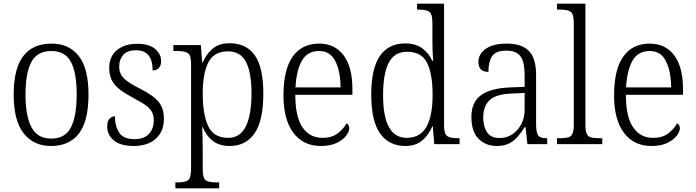

<svg xmlns="http://www.w3.org/2000/svg" viewBox="-20 -780 3764 1039"><path d="M256 10Q162 10 108 -58.5Q54 -127 54 -268Q54 -408 105.5 -476Q157 -544 259 -544Q354 -544 406.5 -476.5Q459 -409 459 -268Q459 -126 407.5 -58Q356 10 256 10ZM257 -30Q334 -30 364.5 -92Q395 -154 395 -268Q395 -387 363.5 -445.5Q332 -504 258 -504Q182 -504 150 -445Q118 -386 118 -268Q118 -152 150.5 -91Q183 -30 257 -30Z M705 10Q631 10 595.5 -20.5Q560 -51 560 -95Q560 -126 573.5 -138.5Q587 -151 602 -151Q602 -96 625.5 -61.5Q649 -27 707 -27Q759 -27 785.5 -55Q812 -83 812 -129Q812 -153 803.5 -171.5Q795 -190 773 -207Q751 -224 710 -245Q660 -272 629.5 -295Q599 -318 585 -345.5Q571 -373 571 -412Q571 -474 612.5 -508.5Q654 -543 723 -543Q787 -543 819.5 -515Q852 -487 852 -450Q852 -426 840 -412.5Q828 -399 806 -399Q806 -508 716 -508Q669 -508 647 -483Q625 -458 625 -421Q625 -379 653 -353.5Q681 -328 740 -299Q811 -263 839 -228Q867 -193 867 -138Q867 -68 822.5 -29Q778 10 705 10Z M929 239V207H943Q980 207 997 195.5Q1014 184 1014 133V-433Q1014 -481 997 -492.5Q980 -504 939 -504H918V-536H1067L1074 -442H1077Q1096 -487 1130.5 -516.5Q1165 -546 1222 -546Q1313 -546 1359 -480.5Q1405 -415 1405 -273Q1405 -127 1357.5 -58.5Q1310 10 1223 10Q1167 10 1131.5 -17.5Q1096 -45 1077 -92H1074Q1075 -71 1076 -40.5Q1077 -10 1077 25V136Q1077 185 1094 196Q1111 207 1147 207H1166V239ZM1215 -34Q1280 -34 1310.5 -96.5Q1341 -159 1341 -273Q1341 -387 1311.5 -444.5Q1282 -502 1213 -502Q1137 -502 1107 -441.5Q1077 -381 1077 -274Q1077 -162 1106.5 -98Q1136 -34 1215 -34Z M1716 10Q1621 10 1567.5 -61.5Q1514 -133 1514 -263Q1514 -404 1564 -474Q1614 -544 1707 -544Q1792 -544 1839.5 -480.5Q1887 -417 1887 -299V-267H1578Q1578 -148 1617 -91Q1656 -34 1725 -34Q1775 -34 1807 -58Q1839 -82 1855 -113Q1861 -110 1865.5 -103.5Q1870 -97 1870 -86Q1870 -68 1853 -45.5Q1836 -23 1802 -6.5Q1768 10 1716 10ZM1823 -307Q1822 -395 1794.5 -449.5Q1767 -504 1707 -504Q1644 -504 1614 -452Q1584 -400 1579 -307Z M2173 10Q2086 10 2037.5 -57Q1989 -124 1989 -267Q1989 -410 2036 -477.5Q2083 -545 2172 -545Q2229 -545 2264.5 -519Q2300 -493 2319 -451H2324Q2322 -476 2321 -504Q2320 -532 2320 -556V-654Q2320 -705 2303 -716.5Q2286 -728 2249 -728H2237V-760H2383V-102Q2383 -55 2400 -43.5Q2417 -32 2456 -32H2467V0H2330L2322 -97H2320Q2299 -49 2264.5 -19.5Q2230 10 2173 10ZM2182 -34Q2256 -35 2288.5 -95Q2321 -155 2321 -266Q2321 -380 2291 -440Q2261 -500 2183 -500Q2115 -500 2084 -441Q2053 -382 2053 -265Q2053 -33 2182 -34Z M2668 10Q2609 10 2570 -28.5Q2531 -67 2531 -148Q2531 -227 2583 -265Q2635 -303 2742 -307L2819 -310V-372Q2819 -413 2811.5 -443Q2804 -473 2782.5 -489.5Q2761 -506 2720 -506Q2662 -506 2642.5 -475Q2623 -444 2623 -391Q2569 -391 2569 -445Q2569 -488 2609 -516Q2649 -544 2722 -544Q2804 -544 2842.5 -504Q2881 -464 2881 -375V-111Q2881 -62 2892.5 -47Q2904 -32 2937 -32H2941V0H2834L2824 -92H2819Q2803 -66 2783.5 -42.5Q2764 -19 2736.5 -4.5Q2709 10 2668 10ZM2683 -33Q2723 -33 2753.5 -54Q2784 -75 2801.5 -109.5Q2819 -144 2819 -185V-277L2752 -274Q2664 -271 2629.5 -238Q2595 -205 2595 -145Q2595 -95 2616 -64Q2637 -33 2683 -33Z M2994 0V-32H3010Q3038 -32 3054.5 -36.5Q3071 -41 3078 -56.5Q3085 -72 3085 -105V-656Q3085 -705 3068 -716.5Q3051 -728 3014 -728H2994V-760H3148V-105Q3148 -72 3155 -56.5Q3162 -41 3178.5 -36.5Q3195 -32 3224 -32H3239V0Z M3505 10Q3410 10 3356.5 -61.5Q3303 -133 3303 -263Q3303 -404 3353 -474Q3403 -544 3496 -544Q3581 -544 3628.5 -480.5Q3676 -417 3676 -299V-267H3367Q3367 -148 3406 -91Q3445 -34 3514 -34Q3564 -34 3596 -58Q3628 -82 3644 -113Q3650 -110 3654.5 -103.5Q3659 -97 3659 -86Q3659 -68 3642 -45.5Q3625 -23 3591 -6.5Q3557 10 3505 10ZM3612 -307Q3611 -395 3583.5 -449.5Q3556 -504 3496 -504Q3433 -504 3403 -452Q3373 -400 3368 -307Z"/></svg>

Font: Noto Serif Lao SemiCondensed Light
Style: Regular
Weight: 300
Width: 4
Designer: Monotype Design Team
Foundry: Monotype Imaging Inc.
Version: Version 2.003; ttfautohint (v1.8.4.7-5d5b)